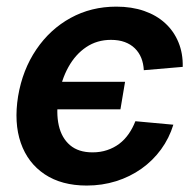

<svg xmlns="http://www.w3.org/2000/svg" viewBox="-20 -559 601 590"><path d="M246.6 11.2Q169.4 11.2 117.4 -23.4Q65.4 -58.1 43.9 -119.9Q22.5 -181.6 35.6 -263.2Q49.3 -344.7 91.6 -407Q133.8 -469.2 197 -503.9Q260.3 -538.6 337.4 -538.6Q384.8 -538.6 422.9 -525.4Q460.9 -512.2 487.5 -487.8Q514.2 -463.4 528.3 -429.2Q542.5 -395 541.5 -353.5L421.9 -343.3Q420.9 -363.8 414.1 -380.9Q407.2 -397.9 394.5 -410.4Q381.8 -422.9 363.5 -429.7Q345.2 -436.5 320.8 -436.5Q278.3 -436.5 245.1 -414.3Q211.9 -392.1 190.2 -353Q168.5 -314 160.2 -263.2Q151.9 -212.4 160.6 -173.6Q169.4 -134.8 195.3 -112.8Q221.2 -90.8 264.2 -90.8Q288.6 -90.8 309.1 -97.7Q329.6 -104.5 346.2 -116.9Q362.8 -129.4 375.2 -147.2Q387.7 -165 396 -186.5L512.7 -175.8Q500 -134.3 474.9 -99.9Q449.7 -65.4 414.6 -40.5Q379.4 -15.6 336.7 -2.2Q293.9 11.2 246.6 11.2ZM140.1 -223.1 154.3 -307.6H364.3L350.1 -223.1Z"/></svg>

Font: Inter 24pt SemiBold
Style: Italic
Weight: 600
Italic angle: -9.3988°
Designer: Rasmus Andersson
Foundry: rsms
Version: Version 4.001;git-66647c0bb